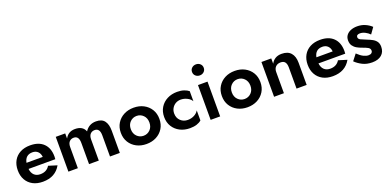

<svg xmlns="http://www.w3.org/2000/svg" viewBox="-4 -1540 4837 2386"><g transform="rotate(-20 2414.0 -347.5)"><path d="M281 10Q205 10 149.5 -19.5Q94 -49 63.5 -103Q33 -157 33 -230Q33 -303 63.5 -357Q94 -411 150 -440.5Q206 -470 282 -470Q396 -470 458.5 -408.5Q521 -347 521 -236Q521 -213 519 -201H165Q171 -147 201.5 -118Q232 -89 282 -89Q367 -89 406 -155L519 -120Q446 10 281 10ZM280 -379Q186 -379 167 -281H382Q378 -326 351 -352.5Q324 -379 280 -379Z M1299 -294V0H1169V-280Q1169 -374 1101 -374Q1065 -374 1043 -350Q1021 -326 1021 -280V0H892V-280Q892 -374 824 -374Q788 -374 766 -350Q744 -326 744 -280V0H619V-460H744V-392Q764 -430 797 -450Q830 -470 876 -470Q978 -470 1008 -391Q1059 -470 1153 -470Q1230 -470 1264.5 -424Q1299 -378 1299 -294Z M1396 -230Q1396 -302 1429.5 -356Q1463 -410 1520.5 -440Q1578 -470 1651 -470Q1724 -470 1781.5 -440Q1839 -410 1872.5 -356Q1906 -302 1906 -230Q1906 -158 1872.5 -104Q1839 -50 1781.5 -20Q1724 10 1651 10Q1578 10 1520.5 -20Q1463 -50 1429.5 -104Q1396 -158 1396 -230ZM1528 -230Q1528 -171 1564 -135Q1600 -99 1651 -99Q1702 -99 1738 -135Q1774 -171 1774 -230Q1774 -289 1738 -325Q1702 -361 1651 -361Q1600 -361 1564 -325Q1528 -289 1528 -230Z M2101 -230Q2101 -169 2140 -132.5Q2179 -96 2235 -96Q2281 -96 2320 -116Q2359 -136 2378 -170V-37Q2354 -15 2315.5 -2.5Q2277 10 2226 10Q2152 10 2094 -20Q2036 -50 2002.5 -104Q1969 -158 1969 -230Q1969 -302 2002.5 -356Q2036 -410 2094 -440Q2152 -470 2226 -470Q2277 -470 2315.5 -457Q2354 -444 2378 -424V-291Q2359 -324 2318.5 -344Q2278 -364 2235 -364Q2197 -364 2167 -346.5Q2137 -329 2119 -298.5Q2101 -268 2101 -230Z M2486 -638Q2486 -670 2508.5 -690.5Q2531 -711 2564 -711Q2596 -711 2618.5 -690.5Q2641 -670 2641 -638Q2641 -606 2618.5 -585.5Q2596 -565 2564 -565Q2531 -565 2508.5 -585.5Q2486 -606 2486 -638ZM2500 -460H2626V0H2500Z M2732 -230Q2732 -302 2765.5 -356Q2799 -410 2856.5 -440Q2914 -470 2987 -470Q3060 -470 3117.5 -440Q3175 -410 3208.5 -356Q3242 -302 3242 -230Q3242 -158 3208.5 -104Q3175 -50 3117.5 -20Q3060 10 2987 10Q2914 10 2856.5 -20Q2799 -50 2765.5 -104Q2732 -158 2732 -230ZM2864 -230Q2864 -171 2900 -135Q2936 -99 2987 -99Q3038 -99 3074 -135Q3110 -171 3110 -230Q3110 -289 3074 -325Q3038 -361 2987 -361Q2936 -361 2900 -325Q2864 -289 2864 -230Z M3636 -280Q3636 -326 3618 -350Q3600 -374 3560 -374Q3519 -374 3494 -349Q3469 -324 3469 -280V0H3339V-460H3469V-390Q3490 -429 3524.5 -449.5Q3559 -470 3608 -470Q3689 -470 3729.5 -423.5Q3770 -377 3770 -294V0H3636Z M4115 10Q4039 10 3983.5 -19.5Q3928 -49 3897.5 -103Q3867 -157 3867 -230Q3867 -303 3897.5 -357Q3928 -411 3984 -440.5Q4040 -470 4116 -470Q4230 -470 4292.5 -408.5Q4355 -347 4355 -236Q4355 -213 4353 -201H3999Q4005 -147 4035.5 -118Q4066 -89 4116 -89Q4201 -89 4240 -155L4353 -120Q4280 10 4115 10ZM4114 -379Q4020 -379 4001 -281H4216Q4212 -326 4185 -352.5Q4158 -379 4114 -379Z M4476 -159Q4519 -118 4554.5 -100.5Q4590 -83 4620 -83Q4646 -83 4660 -95Q4674 -107 4674 -126Q4674 -153 4648.5 -168Q4623 -183 4573 -200Q4541 -211 4511 -228Q4481 -245 4461.5 -272.5Q4442 -300 4442 -343Q4442 -384 4464 -412.5Q4486 -441 4523.5 -455.5Q4561 -470 4607 -470Q4665 -470 4713 -448.5Q4761 -427 4794 -395L4737 -315Q4712 -341 4677.5 -358.5Q4643 -376 4610 -376Q4588 -376 4575.5 -367.5Q4563 -359 4563 -342Q4563 -318 4591 -304.5Q4619 -291 4665 -273Q4702 -259 4733.5 -242Q4765 -225 4784 -198.5Q4803 -172 4803 -130Q4803 -61 4758 -22.5Q4713 16 4634 16Q4561 16 4506 -12Q4451 -40 4413 -78Z"/></g></svg>

Font: Von Semi
Style: Regular
Weight: 600
Version: Version 4.000; ttfautohint (v1.8.4.7-5d5b)